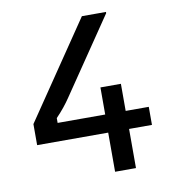

<svg xmlns="http://www.w3.org/2000/svg" viewBox="-75 -717 718 785"><g transform="rotate(-10 283.5 -325.0)"><path d="M426.7 0V-162.5H521.7V-237.5H425.8V-350H340.8V-237.5H143.3V-257.5C167.5 -282.5 187.5 -307.5 204.2 -332.5L416.7 -645V-650H316.7L45 -250V-162.5H340V0Z"/></g></svg>

Font: Familjen Grotesk
Style: Regular
Weight: 400
Designer: Anders Wikstroem, Jonas Baeckman, Matilda Gysing, Kristian Moeller
Foundry: Familjen STHLM AB
Version: Version 2.000